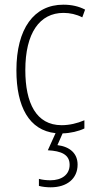

<svg xmlns="http://www.w3.org/2000/svg" viewBox="-20 -559 406 819"><path d="M311 143C311 97 280 67 225 60L247 10C281 9 315 1 340 -11V-46C310 -33 276 -25 243 -25C134 -25 88 -120 88 -260C88 -418 149 -504 251 -504C278 -504 306 -498 331 -485L343 -518C316 -532 286 -539 250 -539C125 -539 50 -437 50 -259C50 -104 104 -3 217 9L184 82C241 85 277 100 277 144C277 187 242 210 195 210C178 210 160 208 146 204V234C161 238 179 240 196 240C266 240 311 203 311 143Z"/></svg>

Font: Noto Sans Myanmar Condensed ExtraLight
Style: Regular
Weight: 200
Width: 3
Designer: Monotype Design Team
Foundry: Monotype Imaging Inc.
Version: Version 2.107